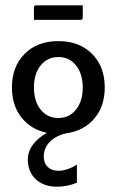

<svg xmlns="http://www.w3.org/2000/svg" viewBox="-20 -500 440 724"><path d="M108 -425V-469Q108 -476 110 -478Q112 -480 119 -480H292V-436Q292 -429 290 -427Q288 -425 281 -425ZM133.5 -253.5Q108 -222 108 -170Q108 -118 133.5 -86.5Q159 -55 200 -55Q241 -55 266.5 -86.5Q292 -118 292 -170Q292 -222 266.5 -253.5Q241 -285 200 -285Q159 -285 133.5 -253.5ZM25 -170Q25 -249 73 -297Q121 -345 200 -345Q279 -345 327 -297Q375 -249 375 -170Q375 -100 336.5 -54Q298 -8 234 2Q193 10 169 33.5Q145 57 145 91Q145 115 160 129.5Q175 144 200 144Q232 144 270 121V189Q234 204 195 204Q145 204 115 176Q85 148 85 101Q85 71 104.5 45Q124 19 157 1Q96 -12 60.5 -57.5Q25 -103 25 -170Z"/></svg>

Font: Glametrix
Style: Bold
Weight: 700
Designer: gluk
Foundry: gluk
Version: Version 0.40